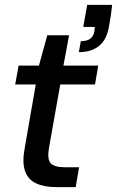

<svg xmlns="http://www.w3.org/2000/svg" viewBox="-20 -764 478 784"><path d="M209 0Q160 0 127 -15.5Q94 -31 82 -66.5Q70 -102 81 -160L126 -419H42L56 -496H139L173 -620H262L239 -496H381L368 -419H226L180 -160Q172 -114 187 -97.5Q202 -81 245 -81H303L289 0ZM302 -551 310 -596Q335 -596 348 -605.5Q361 -615 365 -634L367 -654H320L336 -744H438Q435 -717 432 -697Q429 -677 425 -656Q416 -602 384.5 -576.5Q353 -551 302 -551Z"/></svg>

Font: DM Sans 36pt Medium
Style: Italic
Weight: 500
Italic angle: -10°
Designer: Colophon Foundry, Jonny Pinhorn
Foundry: Colophon Foundry
Version: Version 4.004;gftools[0.9.30]